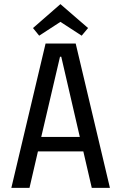

<svg xmlns="http://www.w3.org/2000/svg" viewBox="-20 -911 588 931"><path d="M35 0 201 -700H347L513 0H425L384 -177H164L123 0ZM277 -636H271L180 -247H367ZM376 -738 273 -805 170 -738 140 -775 273 -891 407 -775Z"/></svg>

Font: Strait
Style: Regular
Weight: 400
Designer: Eduardo Rodriguez Tunni
Foundry: Eduardo Rodriguez Tunni
Version: Version 1.002; ttfautohint (v1.8.4.7-5d5b);gftools[0.9.23]